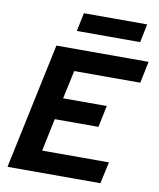

<svg xmlns="http://www.w3.org/2000/svg" viewBox="-96 -973 869 1048"><g transform="rotate(10 338.5 -449.0)"><path d="M166 -698H677L652 -578H286L252 -421H494L469 -301H227L189 -120H559L533 0H18ZM283 -898H634L613 -796H262Z"/></g></svg>

Font: Azeret Mono SemiBold
Style: Italic
Weight: 600
Italic angle: -12°
Designer: Martin Vácha
Foundry: Displaay
Version: Version 1.000; Glyphs 3.0.3, build 3074